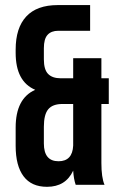

<svg xmlns="http://www.w3.org/2000/svg" viewBox="-20 -720 454 748"><path d="M41 -223.1Q41 -336.4 117.2 -370.1Q41 -402.3 41 -514.2V-526.9Q41 -611.3 82.3 -655.8Q123.5 -700.2 205.1 -700.2H331.1V-600.1H207Q179.7 -600.1 165.3 -584.2Q150.9 -568.4 150.9 -532.2V-488.8Q150.9 -448.7 167.5 -431.9Q184.1 -415 216.8 -415H265.1V-493.2H375V-415H403.8V-314.9H375V-85Q375 -28.3 387.2 0H274.9Q267.1 -22.5 265.1 -55.2Q235.8 7.8 163.1 7.8Q102.5 7.8 71.8 -33.2Q41 -74.2 41 -151.9ZM150.9 -161.1Q150.9 -91.8 208 -91.8Q262.2 -91.8 265.1 -152.8V-314.9H223.1Q185.1 -314.9 168 -294.4Q150.9 -273.9 150.9 -226.1Z"/></svg>

Font: Bebas Neue Bold
Style: Regular
Weight: 700
Designer: Ryoichi Tsunekawa
Foundry: Ryoichi Tsunekawa
Version: Version 1.300